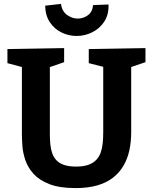

<svg xmlns="http://www.w3.org/2000/svg" viewBox="-20 -950 782 982"><path d="M434 -699 724 -704V-632L635 -602L651 -638V-275Q651 -224 641.5 -180.5Q632 -137 611 -101.5Q590 -66 557 -40.5Q524 -15 476.5 -1.5Q429 12 367 12Q284 12 232 -8.5Q180 -29 151 -61.5Q122 -94 109.5 -131.5Q97 -169 94.5 -203.5Q92 -238 92 -262V-637L108 -603L18 -627V-699L308 -704V-632L221 -602L235 -637V-262Q235 -236 237.5 -211.5Q240 -187 247 -166.5Q254 -146 268.5 -130.5Q283 -115 307.5 -106.5Q332 -98 369 -98Q407 -98 432 -107Q457 -116 472.5 -132.5Q488 -149 495.5 -171Q503 -193 505.5 -219.5Q508 -246 508 -275V-638L521 -605L434 -627ZM372 -766Q332 -766 295.5 -783.5Q259 -801 235.5 -835.5Q212 -870 211 -921L292 -930Q297 -892 323 -873.5Q349 -855 377 -855Q406 -855 429.5 -872Q453 -889 456 -924L535 -927Q537 -875 513 -839Q489 -803 451 -784.5Q413 -766 372 -766Z"/></svg>

Font: Bitter Thin
Style: Bold
Weight: 700
Version: Version 3.021